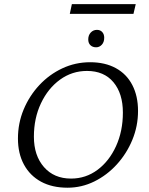

<svg xmlns="http://www.w3.org/2000/svg" viewBox="-20 -875 702 904"><path d="M297.9 8.8Q225.6 8.8 173.3 -19.5Q121.1 -47.9 92.8 -100.1Q64.5 -152.3 64.5 -222.7Q64.5 -294.9 91.3 -359.4Q118.2 -423.8 165 -474.1Q211.9 -524.4 273.4 -553.2Q335 -582 404.3 -582Q474.6 -582 525.4 -554.2Q576.2 -526.4 603 -474.6Q629.9 -422.9 629.9 -352.5Q629.9 -281.2 603 -216.3Q576.2 -151.4 529.8 -100.6Q483.4 -49.8 423.8 -20.5Q364.3 8.8 297.9 8.8ZM314.5 -34.2Q383.8 -34.2 439 -75.2Q494.1 -116.2 526.4 -187Q558.6 -257.8 558.6 -344.7Q558.6 -434.6 514.2 -487.8Q469.7 -541 389.6 -541Q319.3 -541 262.7 -500Q206.1 -459 172.9 -388.7Q139.6 -318.4 139.6 -231.4Q139.6 -142.6 187 -88.4Q234.4 -34.2 314.5 -34.2ZM308.6 -809.6 318.4 -855.5H619.1L608.4 -809.6ZM432.6 -652.3Q416 -652.3 405.8 -662.1Q395.5 -671.9 395.5 -689.5Q395.5 -709 407.2 -721.7Q418.9 -734.4 436.5 -734.4Q452.1 -734.4 461.4 -724.1Q470.7 -713.9 470.7 -697.3Q470.7 -676.8 459.5 -664.6Q448.2 -652.3 432.6 -652.3Z"/></svg>

Font: Crimson Pro ExtraLight
Style: Italic
Weight: 250
Italic angle: -12°
Designer: Jacques Le Bailly
Foundry: Baron von Fonthausen
Version: Version 1.003